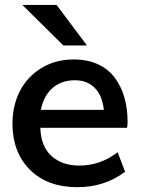

<svg xmlns="http://www.w3.org/2000/svg" viewBox="-20 -758 620 789"><path d="M240.2 -571.3 71.8 -737.8H212.4L337.4 -571.3ZM147.9 -306.6H406.7Q400.4 -365.7 369.1 -397Q337.9 -428.2 288.1 -428.2Q232.4 -428.2 195.8 -396.2Q159.2 -364.3 147.9 -306.6ZM297.9 11.2Q174.8 11.2 103 -60.5Q31.2 -132.3 31.2 -250Q31.2 -323.2 61 -382.3Q90.8 -441.4 148.9 -477.5Q207 -513.7 283.2 -513.7Q339.4 -513.7 382.3 -493.9Q425.3 -474.1 451.7 -438.5Q478 -403.3 491.2 -357.4Q504.4 -311.5 504.4 -255.4Q504.4 -250 503.7 -244.6Q502.9 -239.3 502 -232.9H145.5Q148.4 -155.8 191.9 -116.7Q235.4 -77.6 306.2 -77.6Q392.1 -77.6 463.4 -132.3L494.1 -52.2Q410.2 11.2 297.9 11.2Z"/></svg>

Font: Ride Light
Style: Bold
Weight: 600
Version: Version 3.000